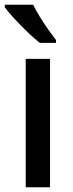

<svg xmlns="http://www.w3.org/2000/svg" viewBox="-32 -786 306 806"><path d="M178 0H76V-539H178ZM107 -766Q118 -744 135 -716Q152 -688 170.5 -662Q189 -636 203 -618V-606H135Q113 -623 83.5 -651.5Q54 -680 27.5 -708.5Q1 -737 -12 -756V-766Z"/></svg>

Font: Noto Sans Gurmukhi UI SemiCondensed Medium
Style: Regular
Weight: 500
Width: 4
Designer: Jelle Bosma - Monotype Design Team
Foundry: Monotype Imaging Inc.
Version: Version 2.004; ttfautohint (v1.8.4.7-5d5b)